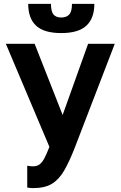

<svg xmlns="http://www.w3.org/2000/svg" viewBox="-20 -755 620 987"><path d="M150 212Q135 212 120 209V97Q135 100 150 100Q170 100 183.5 90Q197 80 208.5 58Q220 36 234 0L10 -530H158L302 -164L433 -530H570L366 0Q337 75 310 121.5Q283 168 246.5 190Q210 212 150 212ZM295 -585Q206 -585 165.5 -623Q125 -661 125 -735H242Q242 -696 255 -680.5Q268 -665 294 -665Q322 -665 336 -680.5Q350 -696 350 -735H465Q465 -661 424 -623Q383 -585 295 -585Z"/></svg>

Font: Golos Text SemiBold
Style: Regular
Weight: 600
Designer: A.Korolkova, Vitaly Kuzmin
Foundry: ParaType Ltd
Version: Version 2.004